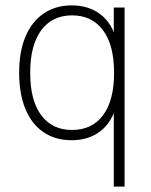

<svg xmlns="http://www.w3.org/2000/svg" viewBox="-20 -512 561 712"><path d="M402 180V-124H412Q397 -61 353.5 -26.5Q310 8 246 8Q185 8 141 -22Q97 -52 74 -108.5Q51 -165 51 -242Q51 -321 74.5 -376.5Q98 -432 142 -462Q186 -492 246 -492Q310 -492 353.5 -458Q397 -424 412 -361H402V-484H442V180ZM247 -30Q321 -30 362 -84.5Q403 -139 403 -242Q403 -345 362 -400Q321 -455 247 -455Q174 -455 133 -400Q92 -345 92 -242Q92 -139 133 -84.5Q174 -30 247 -30Z"/></svg>

Font: Nunito Sans 12pt ExtraLight SemiCondensed
Style: Regular
Weight: 200
Width: 4
Version: Version 3.101;gftools[0.9.27]